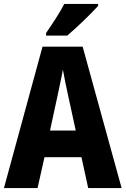

<svg xmlns="http://www.w3.org/2000/svg" viewBox="-20 -951 635 971"><path d="M476 -921V-931H305C282 -886 246 -832 213 -784V-771H320C369 -812 444 -885 476 -921ZM426 0H595L398 -715H195L0 0H170L205 -156H392ZM326 -461 363 -291H233L270 -462C278 -501 292 -563 298 -599C305 -559 316 -507 326 -461Z"/></svg>

Font: Noto Sans Gurmukhi UI Condensed ExtraBold
Style: Regular
Weight: 800
Width: 3
Designer: Jelle Bosma - Monotype Design Team
Foundry: Monotype Imaging Inc.
Version: Version 2.004